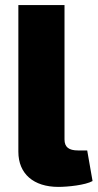

<svg xmlns="http://www.w3.org/2000/svg" viewBox="-20 -720 384 753"><path d="M233 -700H52V-125C52 -38 112 13 209 13C245 13 315 6 343 -10L322 -130H286C250 -130 233 -143 233 -173Z"/></svg>

Font: Exo 2 Extra Bold
Style: Regular
Weight: 800
Designer: Natanael Gama
Version: Version 1.001;PS 001.001;hotconv 1.0.88;makeotf.lib2.5.64775